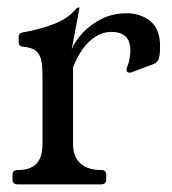

<svg xmlns="http://www.w3.org/2000/svg" viewBox="-20 -486 453 506"><path d="M27.5 0Q13 0 13 -13V-25Q13 -38 26 -38H28Q60 -38 76 -54.5Q92 -71 92 -106V-284.5Q92 -309.2 89 -325.6Q86 -342 75.1 -351.5Q64.2 -361 40 -363Q29.2 -364 29.2 -375V-390Q29.2 -399.2 42.2 -401Q79.8 -407.2 119.1 -421.6Q158.5 -436 179.5 -461.8Q183.5 -466.2 186.5 -466.2H187.5Q189.8 -466.2 189.5 -465L169.2 -357Q179.2 -379.8 199.6 -401.1Q220 -422.5 249.1 -436.8Q278.2 -451 314.5 -451Q350.2 -451 376 -430.4Q401.8 -409.8 401.8 -364.8Q401.8 -341.8 398.6 -331.6Q395.5 -321.5 385.5 -317.5L329.5 -296.5Q327.5 -295.5 325.5 -295Q323.5 -294.5 321.5 -294.5Q313.5 -294.5 313.5 -302.5Q313.5 -304.5 314 -306.5Q314.5 -308.5 315.5 -310.5Q320.5 -323.5 322 -334.5Q323.5 -345.5 323.5 -354.5Q323.5 -378.5 310.4 -390.2Q297.2 -402 273.2 -402Q251.8 -402 232.4 -389.9Q213 -377.8 197.8 -356.5Q182.5 -335.2 172.5 -308.5V-106.8Q172.5 -71.8 192.4 -54.9Q212.2 -38 244.2 -38H246.8Q260 -38 260 -25V-13Q260 0 245.2 0Z"/></svg>

Font: Young Serif Light
Style: Regular
Weight: 300
Designer: Bastien Sozeau
Foundry: NBR — Bastien Sozeau
Version: Version 5.001